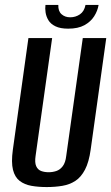

<svg xmlns="http://www.w3.org/2000/svg" viewBox="-20 -745 450 777"><path d="M169 12Q135 12 107 7Q79 2 59.5 -13Q40 -28 32.5 -58Q25 -88 32 -139L95 -591H191L124 -114Q120 -87 126.5 -72.5Q133 -58 146.5 -53Q160 -48 177 -48Q193 -48 208 -53Q223 -58 234 -72.5Q245 -87 248 -114L315 -591H410L347 -140Q340 -89 324 -58.5Q308 -28 285 -13Q262 2 232.5 7Q203 12 169 12ZM256 -629Q224 -629 204.5 -638.5Q185 -648 176 -663Q167 -678 164.5 -694.5Q162 -711 164 -725H216Q215 -700 229 -687.5Q243 -675 264 -675Q286 -675 303.5 -687Q321 -699 326 -725H379Q375 -701 361 -679Q347 -657 321.5 -643Q296 -629 256 -629Z"/></svg>

Font: Alumni Sans Thin SemiBold
Style: Italic
Weight: 600
Italic angle: -8°
Version: Version 1.016